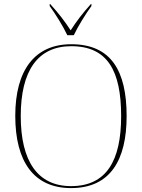

<svg xmlns="http://www.w3.org/2000/svg" viewBox="-20 -951 726 981"><path d="M324 -771H357C378 -816 418 -880 447 -920V-931H445C400 -881 373 -845 341 -796C309 -845 281 -881 236 -931H234V-920C263 -880 303 -816 324 -771ZM343 10C545 10 627 -135 627 -358C627 -590 547 -725 344 -725C157 -725 58 -592 58 -359C58 -125 153 10 343 10ZM343 0C172 0 86 -128 86 -358C86 -588 172 -715 344 -715C530 -715 599 -588 599 -358C599 -130 524 0 343 0Z"/></svg>

Font: Noto Serif Display Thin
Style: Regular
Weight: 100
Designer: Monotype Design Team
Foundry: Monotype Imaging Inc.
Version: Version 2.009